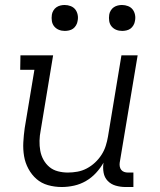

<svg xmlns="http://www.w3.org/2000/svg" viewBox="-20 -742 640 770"><path d="M228 8Q199 8 172.5 0.5Q146 -7 126.5 -24Q107 -41 94 -65Q81 -89 76.5 -116Q72 -143 73.5 -171Q75 -199 79 -228L118 -462H61L62 -520H193L143 -218Q139 -198 138.5 -177.5Q138 -157 141.5 -137.5Q145 -118 154.5 -101Q164 -84 178.5 -72Q193 -60 212.5 -55Q232 -50 252 -50Q271 -50 290.5 -53.5Q310 -57 328 -66.5Q346 -76 361 -90Q376 -104 387 -121Q398 -138 404 -157Q410 -176 413 -194L467 -520H532L460 -89Q459 -81 460.5 -73.5Q462 -66 466.5 -60.5Q471 -55 478 -52.5Q485 -50 493 -50H515V8H483Q463 8 444 2.5Q425 -3 412 -16.5Q399 -30 395.5 -49.5Q392 -69 395 -89L396 -91Q383 -68 365 -48.5Q347 -29 324.5 -16Q302 -3 277 2.5Q252 8 228 8ZM470 -618Q457 -618 446 -622.5Q435 -627 427.5 -636Q420 -645 418 -657.5Q416 -670 418 -683Q419 -691 424 -699.5Q429 -708 436.5 -713Q444 -718 452.5 -720Q461 -722 469 -722Q482 -722 493.5 -717.5Q505 -713 512 -704Q519 -695 521.5 -682.5Q524 -670 521 -657Q520 -649 515 -640.5Q510 -632 503 -627Q496 -622 487 -620Q478 -618 470 -618ZM240 -618Q227 -618 216 -622.5Q205 -627 197.5 -636Q190 -645 188 -657.5Q186 -670 188 -683Q189 -691 194 -699.5Q199 -708 206.5 -713Q214 -718 222.5 -720Q231 -722 239 -722Q252 -722 263.5 -717.5Q275 -713 282 -704Q289 -695 291.5 -682.5Q294 -670 291 -657Q290 -649 285 -640.5Q280 -632 273 -627Q266 -622 257 -620Q248 -618 240 -618Z"/></svg>

Font: Iosevka HT Light Extended
Style: Italic
Weight: 300
Width: 7
Italic angle: -9°
Monospace: yes
Designer: Belleve Invis
Foundry: Belleve Invis
Version: Version 32.3.0; ttfautohint (v1.8.4)